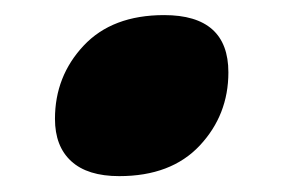

<svg xmlns="http://www.w3.org/2000/svg" viewBox="-20 -384 365 248"><path d="M192 -364.5Q275 -364.5 275 -290.5Q275 -235.5 238 -196Q201 -156.5 134 -156.5Q93 -156.5 72 -175.8Q51 -195 51 -230.5Q51 -285.5 88 -325Q125 -364.5 192 -364.5Z"/></svg>

Font: Newsreader Caption
Style: Bold Italic
Weight: 700
Italic angle: -17°
Designer: Hugues Gentile
Foundry: Production Type
Version: Version 1.001